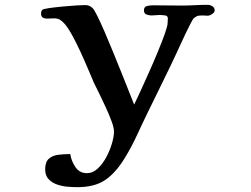

<svg xmlns="http://www.w3.org/2000/svg" viewBox="-20 -772 1040 795"><path d="M869 -729Q869 -721 858.5 -714Q848 -707 840 -707Q835 -707 829.5 -707.5Q824 -708 819 -708Q807 -708 800 -706.5Q793 -705 783 -697Q779 -694 769 -674.5Q759 -655 746.5 -629Q734 -603 724 -580.5Q714 -558 710 -550Q682 -490 652.5 -430.5Q623 -371 594 -311Q570 -262 547 -212Q524 -162 495 -115Q458 -55 414.5 -26Q371 3 300 3Q281 3 258.5 1Q236 -1 215 -8.5Q194 -16 180.5 -31Q167 -46 167 -71Q167 -101 182 -114.5Q197 -128 220.5 -131Q244 -134 267 -134H271Q275 -106 292 -80.5Q309 -55 340 -55Q364 -55 384.5 -74Q405 -93 420 -121Q435 -149 443.5 -178Q452 -207 452 -227Q452 -243 442 -270Q432 -297 418 -327.5Q404 -358 390.5 -385.5Q377 -413 369 -429Q360 -450 345 -485.5Q330 -521 312.5 -559Q295 -597 277.5 -628.5Q260 -660 246 -675Q236 -686 227 -691Q218 -696 204 -696Q197 -696 189.5 -695.5Q182 -695 174 -695Q164 -695 157 -699.5Q150 -704 150 -716Q150 -725 155 -731Q159 -735 183.5 -738.5Q208 -742 239.5 -745Q271 -748 297.5 -749.5Q324 -751 333 -751Q350 -751 363 -739Q369 -734 382.5 -707Q396 -680 413.5 -639.5Q431 -599 449.5 -553.5Q468 -508 485.5 -464.5Q503 -421 516 -388Q529 -355 535 -340H536Q544 -356 560 -391Q576 -426 595.5 -469.5Q615 -513 633 -556.5Q651 -600 662.5 -632.5Q674 -665 674 -676Q674 -681 674.5 -686Q675 -691 675 -696Q675 -707 662 -708.5Q649 -710 642 -710Q633 -710 624.5 -709Q616 -708 608 -708Q597 -708 586.5 -712Q576 -716 576 -729Q576 -744 588.5 -747Q601 -750 612 -750Q642 -750 671.5 -749.5Q701 -749 731 -749Q758 -749 785.5 -750.5Q813 -752 840 -752Q850 -752 859.5 -746Q869 -740 869 -729Z"/></svg>

Font: Kaisei Tokumin
Style: Bold
Weight: 700
Designer: Font-Kai, 金井和夫
Foundry: KAZUO KANAI
Version: Version 5.003